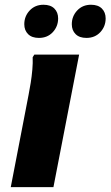

<svg xmlns="http://www.w3.org/2000/svg" viewBox="-20 -772 456 792"><path d="M24.4 0 97.8 -380.4Q102.5 -403.2 106.7 -430.3Q111 -457.4 113.4 -484.9Q115.8 -512.4 114.8 -536L121.6 -546.8H306.4L200.4 0ZM336.6 -615.6Q307.5 -615.6 291.9 -631.2Q276.2 -646.8 276.2 -672Q276.2 -705 298.4 -728.7Q320.6 -752.4 355.4 -752.4Q384.5 -752.4 400.2 -736.8Q415.8 -721.2 415.8 -696Q415.8 -663 393.8 -639.3Q371.7 -615.6 336.6 -615.6ZM140.6 -615.6Q111.5 -615.6 95.9 -631.2Q80.2 -646.8 80.2 -672Q80.2 -705 102.4 -728.7Q124.6 -752.4 159.4 -752.4Q188.5 -752.4 204.2 -736.8Q219.8 -721.2 219.8 -696Q219.8 -663 197.8 -639.3Q175.7 -615.6 140.6 -615.6Z"/></svg>

Font: Kufam
Style: Italic
Weight: 400
Italic angle: -11°
Designer: Artur Schmal
Foundry: Original Type
Version: Version 1.301; ttfautohint (v1.8.3)